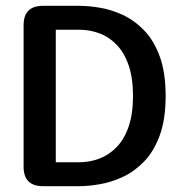

<svg xmlns="http://www.w3.org/2000/svg" viewBox="-20 -639 634 659"><path d="M252.5 -619Q284 -619 323 -612.5Q362 -606 401.5 -587.8Q441 -569.5 474.5 -535Q508 -500.5 528.2 -445.5Q548.5 -390.5 548.5 -309.5Q548.5 -229 528.2 -174Q508 -119 474.5 -84.5Q441 -50 401.5 -31.8Q362 -13.5 323 -6.8Q284 0 252.5 0H127.5Q61 0 61 -67V-552.5Q61 -619 127.5 -619ZM251 -82Q287.5 -82 320.8 -94.5Q354 -107 380.2 -134Q406.5 -161 421.5 -204.5Q436.5 -248 436.5 -309.5Q436.5 -371.5 421.5 -415Q406.5 -458.5 380.2 -485.5Q354 -512.5 320.8 -524.8Q287.5 -537 251 -537H171.5V-82Z"/></svg>

Font: Sono Medium
Style: Regular
Weight: 500
Designer: Tyler Finck
Foundry: Tyler Finck
Version: Version 2.112